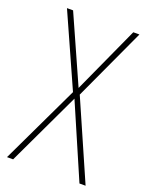

<svg xmlns="http://www.w3.org/2000/svg" viewBox="-136 -784 656 854"><g transform="rotate(20 192.0 -357.0)"><path d="M378 0 215 -372 373 -714H344L200 -398L59 -714H30L183 -372L6 0H35L199 -347L349 0Z"/></g></svg>

Font: Noto Sans Myanmar UI Condensed Thin
Style: Regular
Weight: 100
Width: 3
Designer: Monotype Design Team
Foundry: Monotype Imaging Inc.
Version: Version 2.103